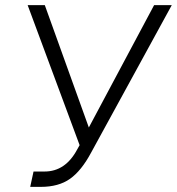

<svg xmlns="http://www.w3.org/2000/svg" viewBox="-20 -730 691 750"><path d="M98 0 111 -60H154Q236 -60 282 -147L291 -163L88 -710H155L327 -232L582 -710H651L336 -134Q298 -63 253.5 -31.5Q209 0 139 0Z"/></svg>

Font: Raleway-v4020
Style: Italic
Weight: 400
Italic angle: -12°
Designer: Matt McInerney, Pablo Impallari, Rodrigo Fuenzalida
Foundry: Matt McInerney, Pablo Impallari, Rodrigo Fuenzalida
Version: Version 4.020;PS 004.020;hotconv 1.0.88;makeotf.lib2.5.64775